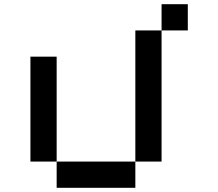

<svg xmlns="http://www.w3.org/2000/svg" viewBox="-20 -895 1040 915"><path d="M395 -250V-247.5ZM395 -247.5V-240ZM750 -875H875V-750H750ZM750 -750V-125H625V-750ZM625 -125V0H250V-125ZM250 -125H125V-625H250Z"/></svg>

Font: Dogica
Style: Regular
Weight: 400
Monospace: yes
Designer: Roberto Mocci
Version: Version 001.012